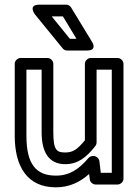

<svg xmlns="http://www.w3.org/2000/svg" viewBox="-20 -764 596 821"><path d="M93 -183V-466H158V-198C158 -113 189 -62 259 -62C312 -62 349 -90 388 -140C391 -144 393 -150 393 -155V-466H458V-25H411L405 -75C403 -88 391 -97 380 -97H377C370 -97 362 -93 358 -88C317 -40 277 -13 219 -13C132 -13 93 -65 93 -183ZM43 -183C43 -53 96 37 219 37C276 37 322 15 361 -20L364 3C365 14 376 25 389 25H483C494 25 508 15 508 0V-491C508 -502 498 -516 483 -516H368C357 -516 343 -506 343 -491V-164C310 -124 291 -112 259 -112C223 -112 208 -121 208 -198V-491C208 -502 198 -516 183 -516H68C57 -516 43 -506 43 -491ZM279 -598 201 -694H249L307 -598ZM248 -557C253 -551 260 -548 267 -548H352C399 -548 373 -586 373 -586L284 -732C280 -739 272 -744 263 -744H148C98 -744 129 -703 129 -703Z"/></svg>

Font: Falling Sky
Style: Ou
Weight: 400
Designer: Paul D. Hunt
Foundry: Adobe Systems Incorporated
Version: Version 1.02